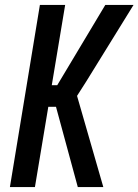

<svg xmlns="http://www.w3.org/2000/svg" viewBox="-20 -755 559 775"><path d="M20 0 141 -735H243L189 -411H211L405 -735H519L328 -426L291 -368L397 0H294L206 -324H175L121 0Z"/></svg>

Font: Iosevka Curly Semibold Oblique
Style: Regular
Weight: 600
Italic angle: -9°
Monospace: yes
Designer: Belleve Invis
Foundry: Belleve Invis
Version: Version 11.1.0; ttfautohint (v1.8.3)